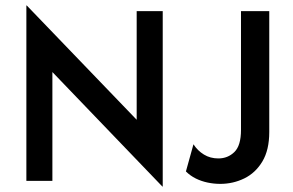

<svg xmlns="http://www.w3.org/2000/svg" viewBox="-20 -666 1078 707"><path d="M577.8 20.8 172.9 -400.7V0H77.1V-645.8H78.5L483.3 -225V-625H579.2V20.8ZM791 11.1Q767.4 11.1 744.4 6.2Q721.5 1.4 701 -8.7Q680.6 -18.8 664.6 -34.7L692.4 -134.7Q707.6 -111.1 730.9 -96.9Q754.2 -82.6 784 -82.6Q818.8 -82.6 843.1 -106.2Q867.4 -129.9 867.4 -187.5V-625H971.5V-179.9Q971.5 -113.9 946.2 -71.5Q920.8 -29.2 879.5 -9Q838.2 11.1 791 11.1Z"/></svg>

Font: Afacad Flux Medium
Style: Regular
Weight: 500
Designer: Kristian Moeller
Foundry: Dicotype
Version: Version 1.100